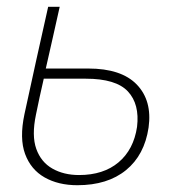

<svg xmlns="http://www.w3.org/2000/svg" viewBox="-20 -540 519 566"><path d="M208 6Q152 6 111.5 -17Q71 -40 54 -86Q37 -132 52 -203Q69 -282 86.5 -361Q104 -440 122 -520H156Q146 -474 135.5 -428.5Q125 -383 115 -338H240Q338 -338 383.5 -290.5Q429 -243 418 -164Q406 -83 351.5 -38.5Q297 6 208 6ZM86 -202Q73 -140 87 -101Q101 -62 134.5 -43Q168 -24 213 -24Q285 -24 329.5 -61.5Q374 -99 384 -166Q392 -233 357 -270.5Q322 -308 233 -308H109Q103 -281 97 -254.5Q91 -228 86 -202Z"/></svg>

Font: Raleway ExtraLight
Style: Italic
Weight: 200
Italic angle: -12°
Designer: Matt McInerney, Pablo Impallari, Rodrigo Fuenzalida
Foundry: Matt McInerney, Pablo Impallari, Rodrigo Fuenzalida
Version: Version 4.026